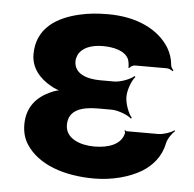

<svg xmlns="http://www.w3.org/2000/svg" viewBox="-44 -583 645 638"><g transform="rotate(5 278.0 -264.0)"><path d="M284 -96C237 -96 187 -114 187 -160C187 -210 232 -223 285 -223H331C352 -223 386 -210 397 -199L400 -202C389 -213 376 -247 376 -269V-272C376 -293 389 -327 400 -338L397 -341C386 -330 352 -317 331 -317H285C238 -317 197 -332 197 -373C197 -380 199 -387 202 -394C214 -419 245 -431 284 -431C319 -431 358 -422 370 -395C373 -389 375 -372 374 -367L377 -366C379 -370 388 -376 395 -376H502C509 -376 518 -371 521 -368L524 -371C520 -375 515 -382 515 -388C513 -409 507 -427 497 -444C461 -503 387 -538 292 -538C257 -538 225 -535 196 -528C122 -511 56 -471 56 -384C56 -337 87 -304 123 -284C134 -277 153 -270 163 -269V-273C153 -274 134 -268 122 -262C78 -242 46 -207 46 -149C46 -124 52 -101 65 -82C105 -21 190 10 292 10C353 10 410 -6 450 -30C482 -50 511 -81 520 -126C523 -142 537 -162 547 -170L545 -173C535 -165 509 -156 492 -156H386C384 -156 383 -158 382 -159L379 -157C380 -156 382 -153 382 -151C375 -111 331 -96 284 -96Z"/></g></svg>

Font: Asimov
Style: Edge
Weight: 500
Designer: Google
Version: Version 2.000980: 2014